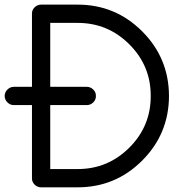

<svg xmlns="http://www.w3.org/2000/svg" viewBox="-20 -801 782 821"><path d="M194.8 -429.7H351.1Q367.2 -429.7 378.9 -418Q390.6 -406.2 390.1 -390.6Q390.6 -375 378.9 -363.3Q367.2 -351.6 351.1 -351.6H194.8V-78.1H312Q441.4 -78.1 533.2 -169.9Q625 -261.7 624.5 -390.6Q625 -519.5 533.2 -611.3Q441.4 -703.1 312 -703.1H194.8ZM116.7 -429.7V-742.2Q116.2 -757.8 127.9 -769.5Q139.6 -781.2 155.8 -781.2H312Q473.6 -781.2 587.9 -667Q702.1 -552.7 702.6 -390.6Q702.1 -228.5 587.9 -114.3Q473.6 0 312 0H155.8Q139.6 0 127.9 -11.7Q116.2 -23.4 116.7 -39.1V-351.6H39.1Q23.4 -351.6 11.7 -363.3Q0 -375 0 -390.6Q0 -406.2 11.7 -418Q23.4 -429.7 39.1 -429.7Z"/></svg>

Font: Comfortaa
Style: Regular
Weight: 400
Designer: Johan Aakerlund
Foundry: Johan Aakerlund
Version: Version 2.001; ttfautohint (v1.4.1)